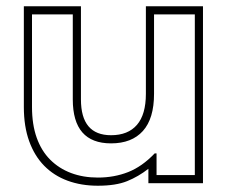

<svg xmlns="http://www.w3.org/2000/svg" viewBox="-20 -571 727 612"><path d="M82 -230Q82 -174 97 -132Q112 -90 140 -62Q168 -34 206.5 -19.5Q245 -5 292 -5Q344 -5 388.5 -22.5Q433 -40 473 -82H479V-13H601V-525H471V-272Q471 -193 435.5 -153.5Q400 -114 334 -114Q212 -114 212 -254V-525H82ZM56 -551H238V-254Q238 -140 334 -140Q388 -140 416.5 -173Q445 -206 445 -272V-551H627V13H453V-33Q421 -8 385 6.5Q349 21 292 21Q239 21 195.5 5Q152 -11 121 -42.5Q90 -74 73 -121Q56 -168 56 -230Z"/></svg>

Font: CMG Sans Outline
Style: Outline
Weight: 700
Designer: Julieta Ulanovsky
Foundry: Julieta Ulanovsky
Version: Version 7.200